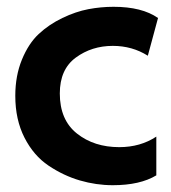

<svg xmlns="http://www.w3.org/2000/svg" viewBox="-20 -533 504 565"><path d="M415 -369Q369 -398 312 -398Q250 -398 203 -363.5Q156 -329 156 -258Q156 -180 206.5 -140Q257 -100 331 -100Q393 -100 440 -131V-17Q392 12 312 12Q263 12 215 -2Q167 -16 123 -45.5Q79 -75 52 -128Q25 -181 25 -251Q25 -310 44.5 -357.5Q64 -405 94 -433Q124 -461 163.5 -480Q203 -499 240 -506Q277 -513 314 -513Q398 -513 445 -480Z"/></svg>

Font: Techna Sans
Style: Regular
Weight: 400
Designer: Carl Enlund
Version: Version 1.003